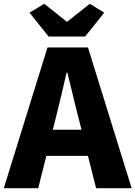

<svg xmlns="http://www.w3.org/2000/svg" viewBox="-28 -995 716 1015"><path d="M422 -802 523 -928 447 -975 328 -881H324L206 -975L128 -928L229 -802ZM251 -309 267 -372C286 -446 306 -533 324 -611H328C348 -535 367 -446 387 -372L403 -309ZM480 0H668L437 -744H223L-8 0H174L217 -171H437Z"/></svg>

Font: Noto Sans CJK JP Black
Style: Regular
Weight: 900
Designer: Ryoko NISHIZUKA (kana & ideographs); Paul D. Hunt (Latin, Greek & Cyrillic); Wenlong ZHANG (bopomofo); Sandoll Communica
Foundry: Adobe Systems Incorporated
Version: Version 1.004;PS 1.004;hotconv 1.0.82;makeotf.lib2.5.63406